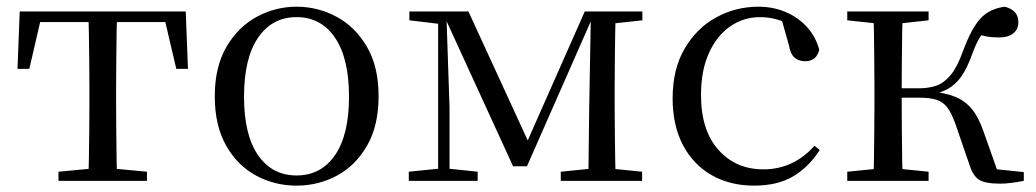

<svg xmlns="http://www.w3.org/2000/svg" viewBox="-20 -551 3156 585"><path d="M33.3 -341.2 40.1 -516H545.9L552.7 -341.2H517.1L476.8 -513.4L519.2 -483.7H66.7L109.2 -513.4L69.3 -341.2ZM158.2 0V-27.8L272.9 -38.6H313.3L427.8 -27.8V0ZM249.2 0Q250.2 -24.4 250.8 -65.3Q251.4 -106.3 251.9 -150.3Q252.4 -194.3 252.4 -228.5V-288.3Q252.4 -321.7 251.9 -365.7Q251.4 -409.7 250.8 -450.7Q250.2 -491.8 249.2 -516H336.8Q335.8 -491.8 335.3 -450.7Q334.8 -409.7 334.3 -365.7Q333.8 -321.7 333.8 -288.3V-228.5Q333.8 -194.3 334.3 -150.3Q334.8 -106.3 335.3 -65.3Q335.8 -24.4 336.8 0Z M883.5 14.6Q817.2 14.6 760.4 -15.9Q703.6 -46.5 669 -107.4Q634.4 -168.3 634.4 -257.8Q634.4 -347.6 670.1 -408.5Q705.7 -469.3 762.7 -500Q819.7 -530.6 883.5 -530.6Q948.2 -530.6 1005.2 -500.1Q1062.2 -469.5 1097.9 -408.7Q1133.5 -347.8 1133.5 -257.8Q1133.5 -168 1098.4 -107.2Q1063.3 -46.3 1006.5 -15.8Q949.7 14.6 883.5 14.6ZM883.5 -16.4Q958 -16.4 1000.7 -78.2Q1043.4 -140.1 1043.4 -256.6Q1043.4 -373.4 1000.7 -436.1Q958 -498.8 883.5 -498.8Q809.1 -498.8 766.3 -436.1Q723.5 -373.4 723.5 -256.6Q723.5 -140.1 766.3 -78.2Q809.1 -16.4 883.5 -16.4Z M1543.3 -44.4 1334.3 -500.2H1328.6V-516H1407.3L1597.9 -101.4H1578.3L1761.7 -516H1793.3V-500.6H1786.5L1585.6 -44.4ZM1772.6 0 1775.2 -221.5 1780.5 -516H1856Q1855 -491.8 1854.4 -450.7Q1853.8 -409.7 1853.3 -365.7Q1852.8 -321.7 1852.8 -288.3V-228.5Q1852.8 -194.3 1853.3 -150.3Q1853.8 -106.3 1854.4 -65.3Q1855 -24.4 1856 0ZM1225.5 0V-27.8L1324.2 -37.8H1340.3L1435.4 -27.8V0ZM1688.6 0V-27.8L1796.8 -38.6H1829L1936.4 -27.8V0ZM1227.3 -489.1V-516H1337.1V-477.4H1325.3ZM1315 0V-516H1339.8L1349.7 -222.7V0ZM1810.5 -477.4V-516H1937.2V-489.1L1829.8 -477.4Z M2277.6 14.6Q2204.8 14.6 2148.8 -17.1Q2092.8 -48.8 2061.1 -108.5Q2029.4 -168.3 2029.4 -251.4Q2029.4 -340.7 2066.2 -403.2Q2102.9 -465.8 2162.5 -498.2Q2222 -530.6 2290.8 -530.6Q2335.5 -530.6 2373.7 -514.4Q2411.9 -498.1 2438.7 -468.8Q2465.5 -439.5 2476.2 -399.3Q2467.3 -364.4 2433.7 -364.4Q2413 -364.4 2400.6 -375.7Q2388.1 -386.9 2383.7 -413.5L2358.7 -501.6L2408.8 -461.9Q2378.5 -482.4 2351.4 -490.6Q2324.3 -498.8 2296 -498.8Q2244.9 -498.8 2203.9 -469.9Q2163 -441 2139.5 -388.2Q2115.9 -335.4 2115.9 -261.5Q2115.9 -153.9 2168.9 -94.5Q2221.8 -35 2306.2 -35Q2351 -35 2389.9 -52.7Q2428.9 -70.3 2461.8 -106.9L2477.6 -93.9Q2444.6 -42.3 2396.9 -13.8Q2349.2 14.6 2277.6 14.6Z M2561.5 0V-27.8L2670.7 -38.6H2702.7L2809.3 -27.8V0ZM2561.5 -489.1V-516H2809.3V-489.1L2702.7 -477.4H2670.7ZM2641.1 0Q2642.3 -24.4 2642.8 -65.3Q2643.3 -106.3 2643.8 -150.3Q2644.3 -194.3 2644.3 -228.5V-288.3Q2644.3 -321.7 2643.8 -365.7Q2643.3 -409.7 2642.8 -450.7Q2642.3 -491.8 2641.1 -516H2730.3Q2729.3 -491.8 2728.8 -450.2Q2728.3 -408.7 2727.8 -362.6Q2727.3 -316.5 2727.3 -277.8V-258.4Q2727.3 -209.4 2727.8 -158.9Q2728.3 -108.5 2728.8 -66.4Q2729.3 -24.4 2730.3 0ZM2934.5 -46.9 2891.3 -172.6Q2879.4 -206.4 2866.1 -223.7Q2852.8 -241 2832.7 -247.2Q2812.6 -253.4 2780.7 -253.4H2685V-282H2780.1Q2810.3 -282 2833.6 -290.3Q2856.9 -298.6 2876.9 -322.8Q2896.8 -347.1 2913.6 -394.1Q2939.8 -464.8 2967.4 -494.7Q2995.1 -524.6 3041.6 -530.6Q3082.8 -519.7 3082.8 -483.8Q3082.8 -461.7 3067.2 -449.3Q3051.7 -436.9 3023.8 -436.9Q3001.2 -436.9 2985.1 -440.1Q2968.9 -443.3 2952.5 -448.4L2999.1 -479.2Q2979.5 -458.7 2966.8 -439.2Q2954.1 -419.6 2940.8 -382.7Q2926 -341.5 2908.1 -316.7Q2890.1 -291.9 2867.2 -279.7Q2844.3 -267.4 2815.1 -261.6L2815.7 -272.4Q2861.3 -268.2 2891.1 -255.8Q2920.9 -243.4 2941.3 -218.6Q2961.6 -193.9 2976.2 -151.8L3025.1 -13.4L2968 -40.3L3099.4 -26.6V0Q3082.6 3.4 3063.2 6Q3043.8 8.6 3027.7 8.6Q2981.9 8.6 2963.3 -3.2Q2944.7 -14.9 2934.5 -46.9Z"/></svg>

Font: Noto Serif JP
Style: Regular
Weight: 200
Designer: Ryoko NISHIZUKA 西塚涼子 (kana & ideographs); Frank Grießhammer (Latin, Greek & Cyrillic); Wenlong ZHANG 张文龙 (bopomofo); San
Foundry: Adobe
Version: Version 2.001;hotconv 1.1.0;makeotfexe 2.6.0